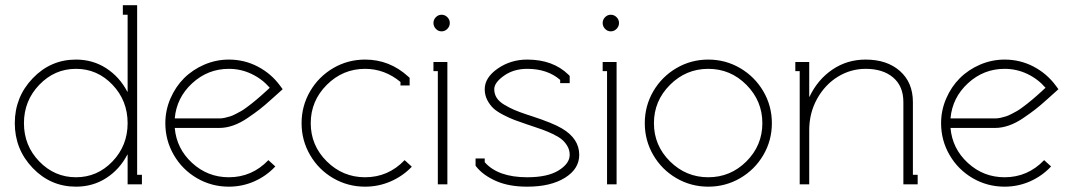

<svg xmlns="http://www.w3.org/2000/svg" viewBox="-20 -699 4069 728"><path d="M463.9 -231.9Q463.9 -317.4 406.5 -377.7Q349.1 -438 268.1 -438Q187 -438 128.9 -377.4Q70.8 -316.9 70.8 -231.9Q70.8 -147 128.9 -86.9Q187 -26.9 268.1 -26.9Q349.1 -26.9 406.5 -86.9Q463.9 -147 463.9 -231.9ZM500 -679.2V-36.1H518.1V0H463.9V-112.8H462.9Q433.6 -56.6 382.8 -23.9Q332 8.8 268.1 8.8Q171.9 8.8 104 -62Q36.1 -132.8 36.1 -231.9Q36.1 -331.1 104 -402.1Q171.9 -473.1 268.1 -473.1Q332 -473.1 382.8 -440.2Q433.6 -407.2 462.9 -351.1H463.9V-643.1H445.8V-679.2Z M812 -250Q821.8 -250 832.8 -252.4Q843.8 -254.9 853 -257.8Q862.3 -260.7 874.3 -267.1Q886.2 -273.4 894.3 -277.8Q902.3 -282.2 915 -291.7Q927.7 -301.3 934.1 -306.2Q940.4 -311 953.4 -322Q966.3 -333 970.7 -336.9Q975.1 -340.8 988 -352.5Q1001 -364.3 1002.9 -366.2Q973.6 -399.9 933.3 -418.9Q893.1 -438 847.7 -438Q768.1 -438 708.7 -383.3Q649.4 -328.6 642.6 -250ZM642.6 -213.9Q649.4 -135.3 708.5 -81.1Q767.6 -26.9 847.7 -26.9Q935.5 -26.9 997.6 -91.8L1023.9 -67.9Q990.2 -31.7 944.6 -11.5Q898.9 8.8 847.7 8.8Q782.2 8.8 726.8 -23.4Q671.4 -55.7 639.2 -111.1Q606.9 -166.5 606.9 -231.9Q606.9 -280.8 626.2 -325.4Q645.5 -370.1 677.7 -402.3Q710 -434.6 754.6 -453.9Q799.3 -473.1 847.7 -473.1Q906.7 -473.1 957.5 -446.5Q1008.3 -419.9 1042 -374L1051.8 -360.8L1040 -350.1Q1035.6 -346.2 1009 -322.3Q982.4 -298.3 964.8 -284.7Q947.3 -271 919.4 -252Q891.6 -232.9 864.5 -223.4Q837.4 -213.9 812 -213.9Z M1498.5 -388.2Q1438.5 -438 1364.3 -438Q1279.8 -438 1219 -377.2Q1158.2 -316.4 1158.2 -231.9Q1158.2 -147.5 1219 -87.2Q1279.8 -26.9 1364.3 -26.9Q1452.1 -26.9 1514.2 -91.8L1541.5 -66.9Q1507.3 -31.2 1461.4 -11.2Q1415.5 8.8 1364.3 8.8Q1298.8 8.8 1243.4 -23.4Q1188 -55.7 1155.8 -111.1Q1123.5 -166.5 1123.5 -231.9Q1123.5 -297.4 1155.8 -352.8Q1188 -408.2 1243.4 -440.7Q1298.8 -473.1 1364.3 -473.1Q1457 -473.1 1527.3 -409.2L1533.2 -403.8V-375H1498.5Z M1632.6 -589.6Q1623.5 -599.1 1623.5 -611.8Q1623.5 -624.5 1632.6 -633.8Q1641.6 -643.1 1654.3 -643.1Q1667 -643.1 1676.3 -633.8Q1685.5 -624.5 1685.5 -611.8Q1685.5 -599.1 1676.3 -589.6Q1667 -580.1 1654.3 -580.1Q1641.6 -580.1 1632.6 -589.6ZM1640.1 -429.2H1623.5V-463.9H1676.3V0H1640.1Z M1979 -264.2Q1983.4 -262.7 1992.7 -259.8Q2077.1 -232.4 2110.8 -211.9Q2176.3 -173.3 2176.3 -111.8Q2176.3 -58.6 2122.1 -24.9Q2067.9 8.8 1979 8.8Q1909.2 8.8 1860.4 -12.9Q1811.5 -34.7 1786.1 -66.9L1783.2 -70.8V-98.1H1817.9V-84Q1868.2 -26.9 1979 -26.9Q2056.6 -26.9 2098.4 -53Q2140.1 -79.1 2140.1 -111.8Q2140.1 -129.9 2131.3 -145Q2122.6 -160.2 2109.6 -170.7Q2096.7 -181.2 2075.4 -191.2Q2054.2 -201.2 2035.4 -208Q2016.6 -214.8 1989.7 -223.6Q1982.4 -226.1 1979 -227.1Q1949.2 -237.3 1930.9 -244.1Q1912.6 -251 1888.4 -263.4Q1864.3 -275.9 1850.8 -288.3Q1837.4 -300.8 1827.6 -319.6Q1817.9 -338.4 1817.9 -360.8Q1817.9 -404.8 1867.2 -439Q1916.5 -473.1 1979 -473.1Q2076.7 -473.1 2135.3 -416L2140.1 -411.1V-383.8H2104V-396Q2055.7 -438 1979 -438Q1927.7 -438 1890.9 -411.9Q1854 -385.7 1854 -360.8Q1854 -342.8 1863.3 -328.1Q1872.6 -313.5 1892.3 -301.8Q1912.1 -290 1930.4 -282.2Q1948.7 -274.4 1979 -264.2Z M2274.2 -589.6Q2265.1 -599.1 2265.1 -611.8Q2265.1 -624.5 2274.2 -633.8Q2283.2 -643.1 2295.9 -643.1Q2308.6 -643.1 2317.9 -633.8Q2327.1 -624.5 2327.1 -611.8Q2327.1 -599.1 2317.9 -589.6Q2308.6 -580.1 2295.9 -580.1Q2283.2 -580.1 2274.2 -589.6ZM2281.7 -429.2H2265.1V-463.9H2317.9V0H2281.7Z M2520.3 -377.2Q2459.5 -316.4 2459.5 -231.9Q2459.5 -147.5 2520.3 -87.2Q2581.1 -26.9 2665.5 -26.9Q2750 -26.9 2810.3 -87.2Q2870.6 -147.5 2870.6 -231.9Q2870.6 -316.4 2810.3 -377.2Q2750 -438 2665.5 -438Q2581.1 -438 2520.3 -377.2ZM2544.7 -440.7Q2600.1 -473.1 2665.5 -473.1Q2731 -473.1 2786.4 -440.7Q2841.8 -408.2 2874.3 -352.8Q2906.7 -297.4 2906.7 -231.9Q2906.7 -166.5 2874.3 -111.1Q2841.8 -55.7 2786.4 -23.4Q2731 8.8 2665.5 8.8Q2600.1 8.8 2544.7 -23.4Q2489.3 -55.7 2457 -111.1Q2424.8 -166.5 2424.8 -231.9Q2424.8 -297.4 2457 -352.8Q2489.3 -408.2 2544.7 -440.7Z M3049.3 -332Q3080.1 -397 3136 -435.1Q3191.9 -473.1 3262.2 -473.1Q3343.3 -473.1 3392.3 -429.7Q3441.4 -386.2 3441.4 -312V-36.1H3459.5V0H3405.3V-36.1V-312Q3405.3 -372.1 3366.7 -405Q3328.1 -438 3262.2 -438Q3205.6 -438 3156.7 -408Q3107.9 -377.9 3078.1 -324.2Q3048.3 -270.5 3048.3 -205.1V0H3012.2V-429.2H2995.6V-463.9H3048.3V-332Z M3753.4 -250Q3763.2 -250 3774.2 -252.4Q3785.2 -254.9 3794.4 -257.8Q3803.7 -260.7 3815.7 -267.1Q3827.6 -273.4 3835.7 -277.8Q3843.8 -282.2 3856.4 -291.7Q3869.1 -301.3 3875.5 -306.2Q3881.8 -311 3894.8 -322Q3907.7 -333 3912.1 -336.9Q3916.5 -340.8 3929.4 -352.5Q3942.4 -364.3 3944.3 -366.2Q3915 -399.9 3874.8 -418.9Q3834.5 -438 3789.1 -438Q3709.5 -438 3650.1 -383.3Q3590.8 -328.6 3584 -250ZM3584 -213.9Q3590.8 -135.3 3649.9 -81.1Q3709 -26.9 3789.1 -26.9Q3877 -26.9 3939 -91.8L3965.3 -67.9Q3931.6 -31.7 3886 -11.5Q3840.3 8.8 3789.1 8.8Q3723.6 8.8 3668.2 -23.4Q3612.8 -55.7 3580.6 -111.1Q3548.3 -166.5 3548.3 -231.9Q3548.3 -280.8 3567.6 -325.4Q3586.9 -370.1 3619.1 -402.3Q3651.4 -434.6 3696 -453.9Q3740.7 -473.1 3789.1 -473.1Q3848.1 -473.1 3898.9 -446.5Q3949.7 -419.9 3983.4 -374L3993.2 -360.8L3981.4 -350.1Q3977.1 -346.2 3950.4 -322.3Q3923.8 -298.3 3906.2 -284.7Q3888.7 -271 3860.8 -252Q3833 -232.9 3805.9 -223.4Q3778.8 -213.9 3753.4 -213.9Z"/></svg>

Font: Rawengulk
Style: Regular
Weight: 400
Version: Version 0.92